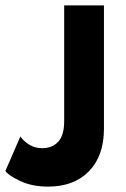

<svg xmlns="http://www.w3.org/2000/svg" viewBox="-37 -680 466 712"><path d="M348.5 -203Q348.5 -102 293 -45Q237.5 12 141.5 12Q81.5 12 37.8 -8.8Q-6 -29.5 -17 -46L38.5 -174Q49.5 -157.5 70.8 -144Q92 -130.5 119.5 -130.5Q157 -130.5 179 -154.5Q201 -178.5 201 -231V-660H348.5Z"/></svg>

Font: League Spartan
Style: Bold
Weight: 700
Foundry: The League of Moveable Type
Version: Version 2.002